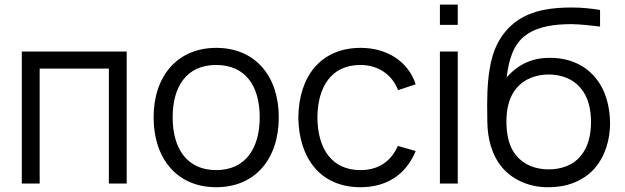

<svg xmlns="http://www.w3.org/2000/svg" viewBox="-20 -782 2661 818"><path d="M519.8 -562.5H72.9V0H149V-489.6H443.8V0H519.8Z M901 15.6C1067.7 15.6 1167.7 -105.2 1167.7 -282.3C1167.7 -456.3 1068.8 -578.1 901 -578.1C736.5 -578.1 634.4 -458.3 634.4 -282.3C634.4 -107.3 733.3 15.6 901 15.6ZM1086.5 -282.3C1086.5 -149 1025 -57.3 901 -57.3C779.2 -57.3 715.6 -145.8 715.6 -282.3C715.6 -413.5 775 -505.2 901 -505.2C1024 -505.2 1086.5 -417.7 1086.5 -282.3Z M1751 -422.9C1719.8 -518.8 1630.2 -578.1 1516.7 -578.1C1347.9 -578.1 1253.1 -458.3 1251 -281.2C1253.1 -107.3 1345.8 15.6 1515.6 15.6C1627.1 15.6 1709.4 -37.5 1751 -138.5L1675 -160.4C1645.8 -93.8 1591.7 -57.3 1515.6 -57.3C1394.8 -57.3 1333.3 -146.9 1332.3 -281.2C1333.3 -412.5 1391.7 -505.2 1515.6 -505.2C1589.6 -505.2 1650 -465.6 1676 -397.9Z M1854.2 -762.5V-676H1930.2V-762.5ZM1854.2 -562.5H1930.2V0H1854.2Z M2322.9 -535.4C2247.9 -536.5 2186.5 -507.3 2138.5 -452.1C2147.9 -529.2 2167.7 -595.8 2221.9 -633.3C2272.9 -670.8 2346.9 -679.2 2416.7 -679.2C2454.2 -678.1 2495.8 -674 2536.5 -668.8V-739.6C2499 -745.8 2459.4 -750 2416.7 -750C2334.4 -750 2247.9 -740.6 2179.2 -690.6C2111.5 -640.6 2078.1 -568.8 2065.6 -484.4C2056.2 -424 2054.2 -368.8 2056.2 -262.5C2057.3 -190.6 2075 -120.8 2120.8 -66.7C2169.8 -10.4 2244.8 16.7 2315.6 15.6C2387.5 16.7 2461.5 -7.3 2511.5 -62.5C2559.4 -116.7 2579.2 -188.5 2579.2 -258.3C2578.1 -327.1 2561.5 -399 2514.6 -453.1C2467.7 -510.4 2393.8 -536.5 2322.9 -535.4ZM2317.7 -464.6C2370.8 -464.6 2421.9 -445.8 2453.1 -407.3C2486.5 -369.8 2497.9 -315.6 2497.9 -262.5C2497.9 -208.3 2486.5 -155.2 2453.1 -116.7C2421.9 -78.1 2370.8 -60.4 2317.7 -60.4C2264.6 -60.4 2213.5 -78.1 2181.2 -117.7C2149 -153.1 2137.5 -208.3 2137.5 -264.6C2137.5 -317.7 2149 -369.8 2181.2 -407.3C2213.5 -445.8 2264.6 -464.6 2317.7 -464.6Z"/></svg>

Font: Manrope3
Style: Regular
Weight: 400
Width: 4
Designer: Mikhail Sharanda
Foundry: Mikhail Sharanda
Version: Version 3.000;PS 003.000;hotconv 1.0.88;makeotf.lib2.5.64775